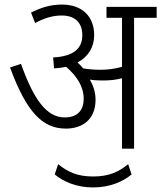

<svg xmlns="http://www.w3.org/2000/svg" viewBox="-20 -652 707 842"><path d="M399 -214C399 -248 389 -277 374 -303C391 -300 411 -299 428 -299C458 -299 486 -301 515 -309V0H568V-574H667V-622H447V-574H515V-359C483 -350 454 -346 420 -346C396 -346 370 -348 345 -352C337 -361 329 -370 320 -378C367 -403 393 -445 393 -498C393 -579 341 -632 252 -632C198 -632 157 -617 116 -597L134 -551C174 -572 209 -584 251 -584C306 -584 341 -555 341 -498C341 -439 303 -405 213 -400L217 -352C236 -353 254 -356 270 -359C314 -321 347 -275 347 -219C347 -161 312 -137 264 -137C183 -137 127 -218 72 -372L24 -356C96 -161 166 -88 269 -88C340 -88 399 -127 399 -214ZM388 170C464 170 521 143 557 113L542 68C500 102 458 122 388 122C318 122 276 101 235 68L220 113C256 143 313 170 388 170Z"/></svg>

Font: Noto Sans SemiCondensed Light
Style: Regular
Weight: 300
Width: 4
Designer: Monotype Design Team
Foundry: Monotype Imaging Inc.
Version: Version 2.013